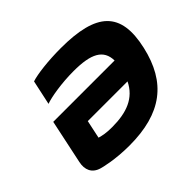

<svg xmlns="http://www.w3.org/2000/svg" viewBox="-151 -897 1124 1124"><g transform="rotate(-45 411.0 -335.0)"><path d="M215 -652 182 -499C222 -514 321 -531 421 -531C566 -531 633 -496 635 -405H127L69 -131C57 -76 76 -33 129 -17C142 -13 225 9 344 9C612 9 755 -103 808 -336C864 -582 757 -679 463 -679C359 -679 260 -667 215 -652ZM249 -152 273 -265H602C557 -172 470 -139 349 -139C298 -139 274 -145 249 -152Z"/></g></svg>

Font: LT Wave Black
Style: Italic
Weight: 900
Designer: Daniel Lyons
Version: Version 2.5 (Glyphs App)